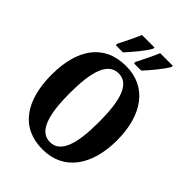

<svg xmlns="http://www.w3.org/2000/svg" viewBox="-263 -1057 1194 1194"><g transform="rotate(45 333.5 -460.5)"><path d="M358 -784V-771H421C459 -810 521 -886 539 -921V-931H428C410 -886 381 -830 358 -784ZM198 -784V-771H261C298 -810 361 -886 378 -921V-931H268C250 -886 221 -830 198 -784ZM334 10C519 10 622 -137 622 -358C622 -580 519 -725 335 -725C139 -725 45 -580 45 -359C45 -137 139 10 334 10ZM334 -55C241 -55 206 -167 206 -358C206 -549 241 -660 335 -660C428 -660 462 -549 462 -358C462 -167 428 -55 334 -55Z"/></g></svg>

Font: Noto Serif Tamil ExtraCondensed ExtraBold
Style: Regular
Weight: 800
Width: 2
Designer: Indian Type Foundry, Tom Grace, and the Monotype Design Team
Foundry: Monotype Imaging Inc.
Version: Version 2.004